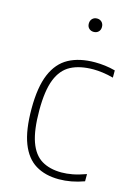

<svg xmlns="http://www.w3.org/2000/svg" viewBox="-115 -804 613 874"><g transform="rotate(15 191.0 -367.0)"><path d="M251.5 9Q187 9 141.8 -18.5Q96.5 -46 72.8 -107.2Q49 -168.5 49 -270Q49 -371.5 74.8 -432.5Q100.5 -493.5 150.8 -520.8Q201 -548 274.5 -548Q297 -548 321.8 -545Q346.5 -542 370 -535.5V-501.5Q344 -508.5 319.5 -511.8Q295 -515 276 -515Q212 -515 169.5 -492.8Q127 -470.5 106 -417.5Q85 -364.5 85 -272Q85 -178.5 104.2 -124.2Q123.5 -70 161.5 -47Q199.5 -24 255.5 -24Q279.5 -24 307.5 -29.2Q335.5 -34.5 370 -47V-13Q310 9 251.5 9ZM231.5 -680Q218 -680 209.2 -688.5Q200.5 -697 200.5 -711Q200.5 -725.5 209.2 -734.2Q218 -743 231.5 -743Q245 -743 253.8 -734.2Q262.5 -725.5 262.5 -711Q262.5 -697 253.8 -688.5Q245 -680 231.5 -680Z"/></g></svg>

Font: Encode Sans SmCnd Th
Style: Regular
Weight: 100
Width: 4
Designer: Multiple Designers
Foundry: Impallari Type
Version: Version 3.002; ttfautohint (v1.8.3) -l 8 -r 50 -G 200 -x 14 